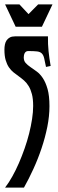

<svg xmlns="http://www.w3.org/2000/svg" viewBox="-21 -848 262 868"><path d="M106.4 -617.2Q100.6 -617.2 96.7 -614.5Q92.8 -611.8 90.6 -607.7Q88.4 -603.5 87.4 -598.4Q86.4 -593.3 86.4 -588.4Q86.4 -572.8 95 -563.2Q103.5 -553.7 116.5 -544.9Q129.4 -536.1 144.5 -525.1Q159.7 -514.2 172.6 -494.9Q185.5 -475.6 194.1 -445.3Q202.6 -415 202.6 -368.2Q202.6 -322.8 192.9 -274.4Q183.1 -226.1 167 -178Q150.9 -129.9 130.1 -84.5Q109.4 -39.1 87.4 0H2Q18.6 -21.5 34.4 -49.8Q50.3 -78.1 64.2 -110.1Q78.1 -142.1 90.1 -176.3Q102.1 -210.4 110.6 -244.1Q119.1 -277.8 124 -309.8Q128.9 -341.8 128.9 -369.1Q128.9 -400.9 123.3 -422.4Q117.7 -443.8 108.6 -458.7Q99.6 -473.6 87.9 -483.9Q76.2 -494.1 64 -502.9Q51.8 -511.7 40 -521Q28.3 -530.3 19.3 -543.7Q10.3 -557.1 4.6 -576.2Q-1 -595.2 -1 -623.5Q-1 -635.7 1.2 -646.7Q3.4 -657.7 9 -665.8Q14.6 -673.8 23.7 -678.7Q32.7 -683.6 46.4 -683.6H195.8Q195.3 -647.5 198.5 -616.5Q201.7 -585.4 208 -549.8L187 -545.4Q182.1 -570.3 178.7 -584.7Q175.3 -599.1 168 -606.4Q160.6 -613.8 146.7 -615.5Q132.8 -617.2 106.4 -617.2ZM168.5 -727.1H49.8L2 -828.1H66.9L107.9 -784.2L151.4 -828.1H216.3Z"/></svg>

Font: XAYAX
Style: Regular
Weight: 400
Designer: Peter Wiegel
Foundry: Peter Wiegel
Version: Version 1.000 2009 initial release